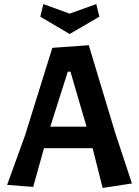

<svg xmlns="http://www.w3.org/2000/svg" viewBox="-20 -918 683 943"><path d="M484 5 435 -190H196L143 0L15 -10L103 -253L237 -683L416 -696L545 -268L628 -17ZM326 -566H313L227 -296H405ZM322 -751 178 -836 193 -898 322 -851 453 -898 468 -836Z"/></svg>

Font: Acme
Style: Regular
Weight: 400
Designer: Juan Pablo del Peral
Foundry: Juan Pablo del Peral
Version: Version 1.002